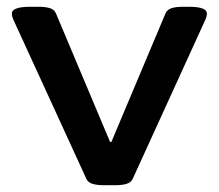

<svg xmlns="http://www.w3.org/2000/svg" viewBox="-20 -545 646 567"><path d="M287 2Q267 2 253.5 -2Q240 -6 235 -17L19 -488Q15 -497 15 -505Q15 -525 70 -525H95Q114 -525 127 -521Q140 -517 145 -506L305 -126H309L469 -506Q474 -517 487 -521Q500 -525 520 -525H538Q591 -525 591 -505Q591 -497 587 -488L372 -17Q367 -6 353.5 -2Q340 2 320 2Z"/></svg>

Font: Asap Expanded SemiBold
Style: Regular
Weight: 600
Width: 7
Designer: Pablo Cosgaya
Foundry: Omnibus-Type
Version: Version 3.001; ttfautohint (v1.8.4.7-5d5b)